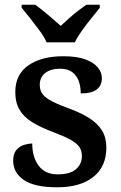

<svg xmlns="http://www.w3.org/2000/svg" viewBox="-20 -786 514 816"><path d="M223 10Q127 10 81.5 -21Q36 -52 36 -103Q36 -133 50 -149Q64 -165 83 -170.5Q102 -176 117 -176Q117 -118 144.5 -81.5Q172 -45 225 -45Q278 -45 303 -67Q328 -89 328 -122Q328 -145 317.5 -161Q307 -177 280 -192Q253 -207 205 -225Q152 -245 116.5 -267Q81 -289 63 -319.5Q45 -350 45 -395Q45 -470 101 -508.5Q157 -547 249 -547Q307 -547 343 -533.5Q379 -520 396 -499Q413 -478 413 -454Q413 -423 391.5 -406Q370 -389 323 -389Q323 -438 301 -466Q279 -494 235 -494Q196 -494 172.5 -476Q149 -458 149 -425Q149 -402 161 -386Q173 -370 202 -355Q231 -340 281 -322Q329 -304 362.5 -282Q396 -260 414 -230.5Q432 -201 432 -159Q432 -78 376.5 -34Q321 10 223 10ZM178 -606Q168 -629 148.5 -655.5Q129 -682 108.5 -708Q88 -734 72 -753V-766H130Q153 -749 184 -723Q215 -697 238 -676Q253 -690 272 -707Q291 -724 311 -739.5Q331 -755 347 -766H404V-753Q389 -734 368 -708Q347 -682 328 -655.5Q309 -629 298 -606Z"/></svg>

Font: Noto Serif Vithkuqi SemiBold
Style: Regular
Weight: 600
Version: Version 1.005